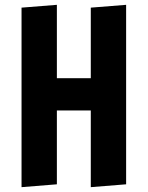

<svg xmlns="http://www.w3.org/2000/svg" viewBox="-20 -770 612 796"><path d="M356.4 -312H215.8V-5.9L69.3 5.9V-738.3L215.8 -750V-445.8H356.4V-738.3L502.9 -750V-5.9L356.4 5.9Z"/></svg>

Font: Francois One
Style: Regular
Weight: 400
Designer: Vernon Adams
Foundry: vernon adams
Version: Version 1.000